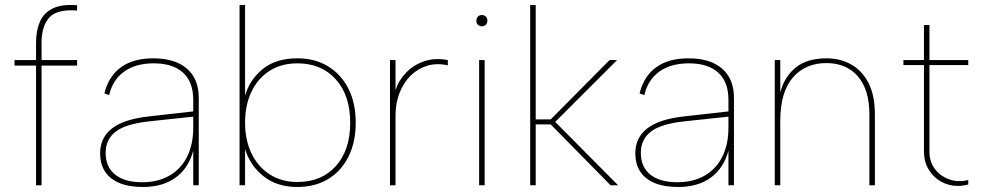

<svg xmlns="http://www.w3.org/2000/svg" viewBox="-20 -740 3927 767"><path d="M124 -569Q124 -618 139.5 -653.5Q155 -689 191 -706.5Q227 -724 288 -719V-698Q207 -704 176.5 -669.5Q146 -635 146 -569V-500H288V-478H146V0H124V-478H38V-500H124Z M752 0V-138Q733 -68 681.5 -30.5Q630 7 551 7Q496 7 458 -8.5Q420 -24 400 -54Q380 -84 380 -128Q380 -190 427.5 -227Q475 -264 575 -275L752 -295V-341Q752 -413 711 -450Q670 -487 594 -487Q522 -487 476 -454Q430 -421 416 -360L397 -367Q414 -436 463.5 -471.5Q513 -507 592 -507Q679 -507 726.5 -466Q774 -425 774 -349V0ZM752 -274 574 -255Q482 -245 442 -214Q402 -183 402 -129Q402 -73 440 -42.5Q478 -12 548 -12Q611 -12 657 -38.5Q703 -65 727.5 -114Q752 -163 752 -231Z M958 -354Q975 -419 1028 -463Q1081 -507 1168 -507Q1238 -507 1290.5 -475Q1343 -443 1372 -385.5Q1401 -328 1401 -250Q1401 -172 1372 -114Q1343 -56 1290.5 -24.5Q1238 7 1168 7Q1086 7 1032 -36.5Q978 -80 959 -145V0H937V-720H959V-351ZM1379 -250Q1379 -359 1321.5 -423Q1264 -487 1168 -487Q1104 -487 1057 -457Q1010 -427 984.5 -373.5Q959 -320 959 -250Q959 -180 985 -126.5Q1011 -73 1058 -43Q1105 -13 1168 -13Q1265 -13 1322 -77Q1379 -141 1379 -250Z M1538 -500H1560V-380Q1572 -418 1601.5 -449Q1631 -480 1673.5 -495Q1716 -510 1769 -500V-479Q1725 -489 1687 -477.5Q1649 -466 1620.5 -438Q1592 -410 1576 -368.5Q1560 -327 1560 -278V0H1538Z M1894 -500H1916V0H1894ZM1905 -635Q1896 -635 1889.5 -641Q1883 -647 1883 -657Q1883 -668 1889.5 -674Q1896 -680 1905 -680Q1914 -680 1920.5 -674Q1927 -668 1927 -657Q1927 -647 1920.5 -641Q1914 -635 1905 -635Z M2098 -720H2120V-263H2180L2415 -500H2445L2198 -253L2449 0H2419L2180 -243H2120V0H2098Z M2890 0V-138Q2871 -68 2819.5 -30.5Q2768 7 2689 7Q2634 7 2596 -8.5Q2558 -24 2538 -54Q2518 -84 2518 -128Q2518 -190 2565.5 -227Q2613 -264 2713 -275L2890 -295V-341Q2890 -413 2849 -450Q2808 -487 2732 -487Q2660 -487 2614 -454Q2568 -421 2554 -360L2535 -367Q2552 -436 2601.5 -471.5Q2651 -507 2730 -507Q2817 -507 2864.5 -466Q2912 -425 2912 -349V0ZM2890 -274 2712 -255Q2620 -245 2580 -214Q2540 -183 2540 -129Q2540 -73 2578 -42.5Q2616 -12 2686 -12Q2749 -12 2795 -38.5Q2841 -65 2865.5 -114Q2890 -163 2890 -231Z M3075 -500H3097V-370Q3113 -433 3158.5 -470Q3204 -507 3282 -507Q3336 -507 3379.5 -483Q3423 -459 3449 -409.5Q3475 -360 3475 -282V0H3453V-283Q3453 -382 3407 -435Q3361 -488 3281 -488Q3197 -488 3147 -430Q3097 -372 3097 -256V0H3075Z M3671 -500V-640H3693V-500H3848V-480H3693V-134Q3693 -93 3715.5 -64Q3738 -35 3773.5 -23Q3809 -11 3848 -21V-3Q3816 6 3784.5 1Q3753 -4 3727.5 -22Q3702 -40 3686.5 -68.5Q3671 -97 3671 -134V-480H3589V-500Z"/></svg>

Font: Albert Sans Thin
Style: Regular
Weight: 250
Designer: Andreas Rasmussen
Foundry: a.Foundry
Version: Version 1.025